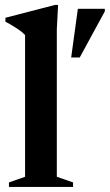

<svg xmlns="http://www.w3.org/2000/svg" viewBox="-20 -742 436 762"><path d="M205.5 -40.5 270 -18V0H15.5V-18L79.5 -40.5V-603Q72.5 -610.5 61.8 -618.8Q51 -627 36 -636.2Q21 -645.5 1.5 -656V-671.5L198.5 -722.5H210.5L205.5 -625.5ZM262.5 -514 289 -707H396V-697L296.5 -514Z"/></svg>

Font: Newsreader 36pt SemiBold
Style: Regular
Weight: 600
Designer: Hugues Gentile
Foundry: Production Type
Version: Version 1.003